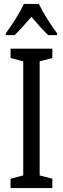

<svg xmlns="http://www.w3.org/2000/svg" viewBox="-20 -963 323 983"><path d="M179 -943H102C83 -900 46 -842 10 -793V-783H55C79 -806 110 -842 141 -877C171 -842 199 -809 227 -783H272V-793C239 -837 200 -898 179 -943ZM248 0V-48L183 -65V-649L248 -666V-714H34V-666L99 -649V-65L34 -48V0Z"/></svg>

Font: Noto Sans Thai Looped ExtraCondensed
Style: Regular
Weight: 400
Width: 2
Designer: Sasikarn Vongin, Ben Mitchell
Foundry: The Fontpad Ltd
Version: Version 1.001